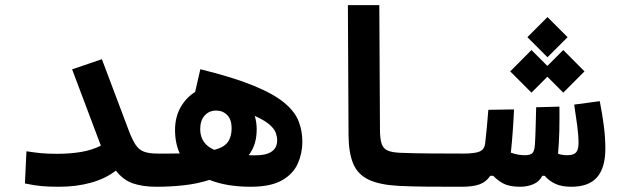

<svg xmlns="http://www.w3.org/2000/svg" viewBox="-20 -713 2384 737"><path d="M206.1 3.9Q169.4 3.9 140.9 1.5Q112.3 -1 75.7 -8.8L81.5 -132.3Q113.3 -127.4 137.9 -125Q162.6 -122.6 200.2 -122.6Q248.5 -122.6 290.8 -129.6Q333 -136.7 367.2 -153.8L256.8 -446.8L371.1 -485.8L475.6 -208.5Q488.8 -174.8 501.2 -156.2Q513.7 -137.7 533.2 -130.6Q552.7 -123.5 585.9 -123.5Q604.5 -123.5 613.5 -111.3Q622.6 -99.1 622.6 -67.4Q622.6 -28.8 611.3 -12.5Q600.1 3.9 580.1 3.9Q528.3 3.9 490.5 -9Q452.6 -22 424.8 -58.1Q385.3 -27.3 329.1 -11.7Q272.9 3.9 206.1 3.9Z M580.1 3.9Q565.9 3.9 558.8 -12.2Q551.8 -28.3 551.8 -65.4Q551.8 -123.5 585.9 -123.5Q607.9 -123.5 628.9 -123.5Q649.9 -123.5 669.9 -124Q651.9 -163.6 651.9 -213.4Q651.9 -263.7 673.3 -301.3Q694.8 -338.9 729 -359.9L749 -447.3Q876 -416 953.6 -384Q1031.2 -352.1 1071.8 -318.1Q1112.3 -284.2 1126.5 -247.1Q1140.6 -210 1140.6 -168.9Q1140.6 -124.5 1123 -85Q1105.5 -45.4 1062.3 -20.8Q1019 3.9 941.9 3.9Q898.4 3.9 858.4 -2.4Q818.4 -8.8 784.2 -22.5Q738.8 -7.8 687.3 -2Q635.7 3.9 580.1 3.9ZM802.7 -137.7Q840.3 -147.5 854.7 -168Q869.1 -188.5 869.1 -220.7Q869.1 -253.9 852.3 -271.2Q835.4 -288.6 809.6 -288.6Q782.7 -288.6 765.6 -269.5Q748.5 -250.5 748.5 -217.3Q748.5 -161.1 802.7 -137.7ZM934.6 -117.2Q945.8 -116.7 958.5 -116.7Q1002.9 -116.7 1023.4 -131.6Q1043.9 -146.5 1043.9 -173.8Q1043.9 -187 1039.1 -201.9Q1034.2 -216.8 1016.1 -233.4Q998 -250 958 -268.1Q965.3 -242.7 965.3 -217.3Q965.3 -185.5 957.5 -161.1Q949.7 -136.7 934.6 -117.2Z M1752 3.9Q1746.1 3.9 1740 3.9Q1733.9 3.9 1728 3.9Q1672.9 3.9 1615.7 3.4Q1558.6 2.9 1509.8 0.5Q1437.5 -3.4 1395.5 -23.2Q1353.5 -43 1335.9 -84.5Q1318.4 -126 1317.9 -194.3L1315.4 -693.4H1436L1438.5 -217.3Q1438.5 -181.2 1444.6 -162.1Q1450.7 -143.1 1467.3 -135.5Q1483.9 -127.9 1516.1 -126.5Q1565.4 -124.5 1628.9 -124Q1692.4 -123.5 1757.8 -123.5Q1773.4 -123.5 1781.2 -106Q1789.1 -88.4 1789.1 -59.6Q1789.1 -32.7 1779.8 -14.4Q1770.5 3.9 1752 3.9Z M1752 3.9 1757.8 -123.5Q1804.2 -123.5 1822 -131.8Q1839.8 -140.1 1842.3 -162.6Q1845.7 -189.9 1848.6 -222.4Q1851.6 -254.9 1854.5 -291.5L1953.1 -293Q1951.2 -250.5 1948.2 -209Q1945.3 -167.5 1940.9 -127Q1968.8 -117.2 1994.6 -117.2Q2016.1 -117.2 2023.9 -125.7Q2031.7 -134.3 2033.2 -156.7Q2035.2 -187.5 2036.1 -224.6Q2037.1 -261.7 2038.1 -301.3L2127.4 -303.7Q2127.9 -257.3 2127 -211.7Q2126 -166 2122.1 -123Q2122.1 -123 2122.1 -122.6Q2139.2 -117.2 2157.7 -117.2Q2180.7 -117.2 2190.7 -127.4Q2200.7 -137.7 2200.7 -163.6Q2200.7 -193.8 2195.8 -229.7Q2190.9 -265.6 2184.1 -311.5L2282.2 -324.7Q2292 -275.4 2297.9 -229.5Q2303.7 -183.6 2303.7 -143.1Q2303.7 -69.3 2272 -32.7Q2240.2 3.9 2172.9 3.9Q2137.7 3.9 2113.5 -6.6Q2089.4 -17.1 2070.8 -38.1H2061.5Q2050.3 -15.6 2027.1 -5.9Q2003.9 3.9 1977.1 3.9Q1942.9 3.9 1920.2 -4.9Q1897.5 -13.7 1873 -38.1H1861.8Q1846.2 -14.6 1820.8 -5.4Q1795.4 3.9 1752 3.9ZM2142.1 -357.4 2081.1 -418.5 2020 -357.4 1938.5 -439 2020 -521 2081.1 -460 2142.1 -521 2223.6 -439ZM2081.5 -493.2 2004.4 -570.3 2081.5 -647.5 2158.7 -570.3Z"/></svg>

Font: Cascadia Code SemiBold
Style: Regular
Weight: 600
Monospace: yes
Designer: Aaron Bell
Foundry: Saja Typeworks
Version: Version 2404.023; ttfautohint (v1.8.4)